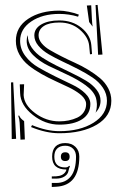

<svg xmlns="http://www.w3.org/2000/svg" viewBox="-20 -576 494 773"><path d="M188.5 160.6H206.1Q243.7 160.6 264.9 134.5Q286.1 108.4 286.1 54.7Q286.1 34.7 274.2 22.7Q262.2 10.7 242.7 10.7Q221.7 10.7 210.2 22Q198.7 33.2 198.7 54.7Q198.7 98.1 242.7 98.1Q253.4 98.1 258.3 91.3L261.7 93.8Q257.8 100.6 255.9 111.3Q253.4 126 239.7 134.5Q226.1 143.1 206.1 143.1H188.5V134.3L206.1 133.8Q233.4 132.3 244.1 115.2Q247.6 109.9 247.1 106.4Q189.9 106.4 189.9 54.7Q189.9 27.8 203.4 13.9Q216.8 0 242.7 0Q268.1 0 283.7 15.1Q299.3 30.3 299.3 54.7Q299.3 170.9 206.1 175.8L188.5 176.8ZM225.1 54.7Q225.1 37.1 242.7 37.1Q260.3 37.1 260.3 54.7Q260.3 72.3 242.7 72.3Q225.1 72.3 225.1 54.7ZM384.8 -170.4Q384.8 -143.6 364.7 -122.1Q370.1 -136.2 370.1 -157.2Q369.1 -172.4 366.2 -182.1Q356.9 -209.5 324.5 -232.9Q292 -256.3 253.2 -274.2Q214.4 -292 176.3 -310.5Q138.2 -329.1 112.8 -354.7Q87.4 -380.4 87.4 -411.6Q87.4 -424.3 91.8 -434.6V-433.6Q91.8 -407.2 107.9 -384Q124 -360.8 149.9 -344.2Q175.8 -327.6 207 -312Q238.3 -296.4 269.5 -281.5Q300.8 -266.6 326.7 -251Q352.5 -235.4 368.7 -214.8Q384.8 -194.3 384.8 -170.4ZM24.4 -244.1 33.2 -244.6 44.9 -17.1 27.3 -16.1ZM77.1 -88.4 80.1 -14.6 62.5 -13.7 59.1 -82Q58.6 -95.7 53.2 -110.4H57.6Q61 -99.6 77.1 -88.4ZM105 -64.5 108.9 -72.3Q168 -47.9 218.8 -47.9Q302.2 -47.9 356.4 -81.8Q410.6 -115.7 410.6 -170.4Q410.6 -198.2 394.5 -222.4Q378.4 -246.6 352.5 -263.9Q326.7 -281.2 295.7 -297.1Q264.6 -313 233.4 -327.6Q202.1 -342.3 176.3 -357.4Q150.4 -372.6 134.3 -392.1Q118.2 -411.6 118.2 -433.6Q118.2 -460.9 145.8 -477.3Q173.3 -493.7 218.8 -493.7Q271.5 -493.7 307.9 -464.1Q344.2 -434.6 347.7 -394L350.6 -358.4L342.3 -357.4L338.9 -392.6Q335.4 -426.8 301.8 -456.1Q268.1 -485.4 219.2 -485.4Q178.2 -485.4 156.7 -471.4Q135.3 -457.5 135.3 -433.6Q135.3 -417 147.9 -401.6Q160.6 -386.2 181.2 -374.3Q201.7 -362.3 228 -348.9Q254.4 -335.4 281.7 -323.2Q309.1 -311 335.4 -294.9Q361.8 -278.8 382.3 -261.7Q402.8 -244.6 415.5 -220.9Q428.2 -197.3 428.2 -170.4Q428.2 -108.9 369.9 -74.2Q311.5 -39.6 218.8 -39.6Q165.5 -39.6 105 -64.5ZM375 -355.5 364.7 -555.7 373 -556.2 392.6 -356.4ZM294.4 -508.8Q257.3 -520 218.8 -520Q150.9 -520 106 -489.7Q61 -459.5 61 -411.6Q61 -378.4 82 -350.6Q103 -322.8 134.3 -304.7Q165.5 -286.6 202.4 -268.3Q239.3 -250 270.5 -235.4Q301.8 -220.7 322.8 -200.4Q343.8 -180.2 343.8 -157.2Q343.8 -117.2 310.3 -95.7Q276.9 -74.2 218.8 -74.2Q161.6 -74.2 112.1 -113.3Q62.5 -152.3 61 -201.7L59.6 -236.3L77.1 -236.8L75.2 -193.4Q76.7 -153.8 121.3 -120.6Q166 -87.4 218.8 -87.4Q238.3 -87.4 256.3 -91.1Q274.4 -94.7 290.8 -102.3Q307.1 -109.9 316.9 -124Q326.7 -138.2 326.7 -156.7V-157.2Q326.7 -163.1 324.7 -168.5Q319.3 -183.6 301 -197.8Q282.7 -211.9 257.6 -224.1Q232.4 -236.3 203.4 -249.5Q174.3 -262.7 146.2 -278.6Q118.2 -294.4 95.2 -312.7Q72.3 -331.1 58.1 -356.4Q43.9 -381.8 43.9 -411.6Q43.9 -467.3 93.5 -500.2Q143.1 -533.2 218.8 -533.2Q233.9 -533.2 257.3 -528.6Q280.8 -523.9 297.4 -517.1ZM338.9 -487.3 329.6 -553.7 347.2 -554.7 350.1 -497.6Q351.1 -479 353 -468.8Z"/></svg>

Font: FoglihtenNo03
Style: Regular
Weight: 500
Version: Version 0.59